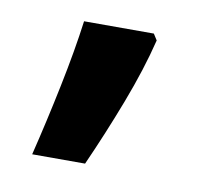

<svg xmlns="http://www.w3.org/2000/svg" viewBox="-42 -405 362 336"><g transform="rotate(10 138.5 -237.5)"><path d="M207 -360 214 -349Q201 -296 177.5 -234.5Q154 -173 128 -115H34Q49 -176 62.5 -241.5Q76 -307 83 -360Z"/></g></svg>

Font: Noto Sans Khmer UI SemiCondensed SemiBold
Style: Regular
Weight: 600
Width: 4
Designer: Danh Hong and the Monotype Design Team
Foundry: Monotype Imaging Inc.
Version: Version 2.002; ttfautohint (v1.8.4.7-5d5b)